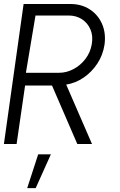

<svg xmlns="http://www.w3.org/2000/svg" viewBox="-30 -720 602 960"><path d="M-10.5 0 88 -700H322Q377.5 -700 419 -673Q460.5 -646 480.5 -599.8Q500.5 -553.5 492.5 -496Q484.5 -444.5 456.8 -402.2Q429 -360 388.5 -332.2Q348 -304.5 301 -297L430 0H356.5L230 -292.5H95.5L53 0ZM99.5 -356H264.5Q303 -356 338 -374.8Q373 -393.5 397.5 -425.8Q422 -458 429 -499.5Q436 -540.5 422.2 -572.8Q408.5 -605 379.8 -623.8Q351 -642.5 312.5 -642.5H147.5ZM106 220.5 161 51.5H224.5L148.5 220.5Z"/></svg>

Font: Urbanist Light
Style: Italic
Weight: 300
Italic angle: -8°
Designer: Corey Hu
Foundry: Corey Hu
Version: Version 1.330; ttfautohint (v1.8.4.7-5d5b)